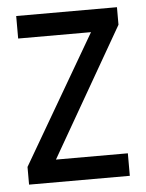

<svg xmlns="http://www.w3.org/2000/svg" viewBox="-45 -579 467 616"><g transform="rotate(-5 189.0 -271.0)"><path d="M24 0V-57L281.5 -499L298.5 -470H30V-542.5H354.5V-486L100 -43L82.5 -72.5H348.5V0Z"/></g></svg>

Font: Mohave Light
Style: Regular
Weight: 400
Version: Version 2.003